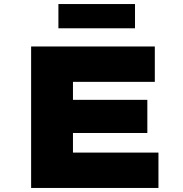

<svg xmlns="http://www.w3.org/2000/svg" viewBox="-20 -930 906 950"><path d="M134 0V-700H746V-525H341V-175H764V0ZM243 -272V-436H709V-272ZM269 -790V-910H648V-790Z"/></svg>

Font: Lexend Mega Black
Style: Regular
Weight: 900
Version: Version 1.007